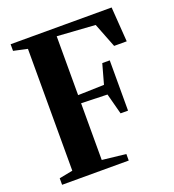

<svg xmlns="http://www.w3.org/2000/svg" viewBox="-135 -848 865 953"><g transform="rotate(-20 298.0 -371.5)"><path d="M101.5 -48.5V-692L28.5 -708V-743H562L575 -559.5H508.5L458 -688.5L257 -702V-391L395 -395L424 -499.5H463.5V-234H424L395 -344L257 -348V-48.5L382 -34.5V0H30V-34.5Z"/></g></svg>

Font: Merriweather 96pt
Style: Bold
Weight: 700
Version: Version 2.100